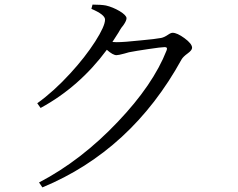

<svg xmlns="http://www.w3.org/2000/svg" viewBox="-20 -773 1040 838"><path d="M165 44.9 150.4 23.4Q334 -72.3 494.1 -241.2Q648.4 -403.3 707 -552.7Q712.9 -567.4 699.2 -567.4Q684.6 -567.4 626 -558.6Q573.2 -550.8 543 -544.9Q536.1 -543 522.5 -539.1Q497.1 -532.2 488.3 -532.2Q472.7 -532.2 446.3 -555.7Q326.2 -393.6 157.2 -301.8L142.6 -322.3Q214.8 -374 287.1 -453.1Q351.6 -523.4 395.5 -591.8Q438.5 -659.2 438.5 -687.5Q438.5 -709 378.9 -734.4L383.8 -752.9Q420.9 -752.9 442.4 -749Q471.7 -742.2 502 -724.6Q532.2 -706.1 532.2 -693.4Q532.2 -682.6 518.6 -663.1Q508.8 -651.4 503.9 -642.6Q502 -638.7 497.1 -630.9Q479.5 -602.5 470.7 -589.8Q477.5 -588.9 489.3 -588.9Q521.5 -588.9 593.8 -596.7Q658.2 -602.5 683.6 -607.4Q697.3 -610.4 712.9 -621.1Q725.6 -629.9 733.4 -629.9Q752.9 -629.9 785.2 -606.4Q818.4 -582 818.4 -564.5Q818.4 -553.7 798.8 -539.6Q779.3 -525.4 772.5 -513.7Q553.7 -116.2 165 44.9Z"/></svg>

Font: Bpmf Zihi Only R
Style: R
Weight: 400
Foundry: But Ko
Version: Version 1.320